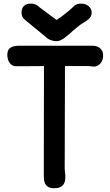

<svg xmlns="http://www.w3.org/2000/svg" viewBox="-20 -1001 596 1036"><path d="M19.5 0ZM217.3 -644.5Q183.1 -644.5 146.5 -644Q109.9 -643.6 66.4 -643.6Q54.7 -643.6 45.9 -648.9Q37.1 -654.3 31.2 -662.8Q25.4 -671.4 22.5 -682.1Q19.5 -692.9 19.5 -703.6Q19.5 -732.4 35.6 -743.4Q51.8 -754.4 87.9 -754.4H477.5Q487.3 -754.4 497.8 -752Q508.3 -749.5 516.8 -743.2Q525.4 -736.8 531 -726.6Q536.6 -716.3 536.6 -700.2Q536.6 -688.5 532.7 -677.7Q528.8 -667 522.2 -659.2Q515.6 -651.4 506.6 -646.5Q497.6 -641.6 487.3 -641.6Q479.5 -641.6 472.2 -643.1Q464.8 -644.5 456.5 -644.5H330.6L329.1 -93.8Q329.1 -82 330.8 -70.8Q332.5 -59.6 332.5 -46.4Q332.5 -35.6 330.6 -24.9Q328.6 -14.2 322.3 -5.4Q315.9 3.4 304.2 9Q292.5 14.6 273.4 14.6Q251 14.6 239.3 7.1Q227.5 -0.5 222.4 -12.2Q217.3 -23.9 216.8 -38.1Q216.3 -52.2 216.3 -65.4ZM286.1 -778.8Q269.5 -778.8 253.9 -784.4Q238.3 -790 222.7 -805.2L127 -883.8Q118.7 -890.6 112.8 -895.8Q106.9 -900.9 103.3 -906.5Q99.6 -912.1 97.9 -918.5Q96.2 -924.8 96.2 -934.6Q96.2 -955.1 108.6 -968.3Q121.1 -981.4 144.5 -981.4Q164.6 -981.4 175.8 -974.9Q187 -968.3 195.3 -960L285.6 -893.1Q308.1 -908.2 331.8 -926.8Q355.5 -945.3 375 -963.9Q379.9 -970.2 386 -973.9Q392.1 -977.5 398.2 -979.2Q404.3 -981 410.2 -981.2Q416 -981.4 420.9 -981.4Q432.1 -981.4 441.9 -977.5Q451.7 -973.6 459 -967Q466.3 -960.4 470.5 -951.7Q474.6 -942.9 474.6 -933.1Q474.6 -913.1 461.9 -901.1Q449.2 -889.2 428.2 -877Q415.5 -870.1 401.9 -858.6Q388.2 -847.2 373 -834.5Q361.3 -824.2 350.1 -814.2Q338.9 -804.2 327.9 -796.4Q316.9 -788.6 306.4 -783.7Q295.9 -778.8 286.1 -778.8Z"/></svg>

Font: Autour One
Style: Regular
Weight: 400
Version: Version 1.007; ttfautohint (v0.92) -l 24 -r 24 -G 200 -x 7 -